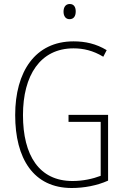

<svg xmlns="http://www.w3.org/2000/svg" viewBox="-20 -931 624 961"><path d="M329 -911C307 -911 298 -893 298 -873C298 -851 308 -835 328 -835C349 -835 359 -850 359 -874C359 -894 351 -911 329 -911ZM323 -356V-321H484V-51C445 -36 395 -25 343 -25C176 -25 95 -153 95 -355C95 -553 181 -689 348 -689C397 -689 446 -678 497 -647L514 -680C461 -712 407 -724 348 -724C156 -724 56 -572 56 -355C56 -138 147 10 339 10C400 10 466 -2 521 -27V-356Z"/></svg>

Font: Noto Sans Gujarati Condensed ExtraLight
Style: Regular
Weight: 200
Width: 3
Designer: Jelle Bosma - Monotype Design Team, Universal Thirst
Foundry: Monotype Imaging Inc.
Version: Version 2.106